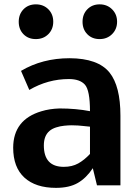

<svg xmlns="http://www.w3.org/2000/svg" viewBox="-20 -865 647 896"><path d="M41.5 0ZM399.9 -346.2Q399.9 -443.8 376 -470.2Q352.5 -496.1 301.3 -496.1Q203.6 -496.1 116.7 -445.3L78.1 -534.2Q177.7 -593.3 304.7 -593.3Q437.5 -592.8 491.2 -526.4Q542 -462.9 542 -325.2V0H432.6L413.1 -80.1Q382.8 -34.2 343 -11.2Q303.2 11.7 241.2 11.7Q146.5 11.7 94 -36.1Q41.5 -84 41.5 -175.8Q42 -306.6 172.9 -345.7Q210.9 -357.4 257.8 -358.9Q334 -358.9 399.9 -346.2ZM399.9 -273.9 366.2 -277.3 344.7 -279.3Q330.1 -280.3 314.7 -280.3Q299.3 -280.3 279.8 -278.3Q260.3 -276.4 241.5 -270.3Q222.7 -264.2 210.9 -253.9Q184.6 -231.4 184.6 -186.5Q184.6 -86.4 277.8 -86.4Q316.4 -86.4 345 -102.3Q373.5 -118.2 399.9 -146.5ZM228.5 -763.7Q228.5 -728.5 205.6 -705.6Q182.6 -682.6 147.2 -682.6Q111.8 -682.6 89.6 -705.3Q67.4 -728 67.4 -763.4Q67.4 -798.8 89.8 -821.8Q112.3 -844.7 147.5 -844.7Q182.6 -844.7 205.6 -821.8Q228.5 -798.8 228.5 -763.7ZM526.4 -763.7Q526.4 -729 503.2 -705.8Q480 -682.6 444.8 -682.6Q409.7 -682.6 387.5 -705.3Q365.2 -728 365.2 -763.4Q365.2 -798.8 387.7 -821.8Q410.2 -844.7 445.1 -844.7Q480 -844.7 503.2 -821.5Q526.4 -798.3 526.4 -763.7Z"/></svg>

Font: Dhyana
Style: Bold
Weight: 700
Foundry: Vernon Adams
Version: Version 1.002; ttfautohint (v0.8.51-6076)